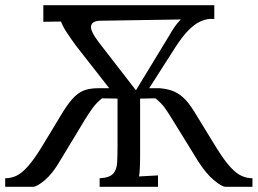

<svg xmlns="http://www.w3.org/2000/svg" viewBox="-30 -720 993 740"><path d="M-10 0V-33Q12 -33 32 -42Q52 -51 75 -76Q98 -101 128 -149L214 -291Q238 -329 258 -348Q278 -367 299.5 -373.5Q321 -380 348 -380H391L262 -545Q243 -571 227.5 -594.5Q212 -618 205 -637L137 -636V-700H796V-647H777Q758 -645 738.5 -635.5Q719 -626 696.5 -603.5Q674 -581 646 -538L545 -380H585Q610 -378 631.5 -371Q653 -364 674 -346Q695 -328 718 -291L805 -149Q835 -101 858 -76Q881 -51 901.5 -42Q922 -33 943 -33V0H840Q825 0 794.5 -25.5Q764 -51 734 -98L634 -260Q620 -283 606 -303Q592 -323 569 -341L510 -340V-119Q510 -92 509 -72.5Q508 -53 506 -40Q524 -41 542.5 -42Q561 -43 579 -44V0H354V-33Q392 -35 406 -50.5Q420 -66 421.5 -93.5Q423 -121 423 -156V-340L363 -341Q341 -323 326.5 -303Q312 -283 298 -260L200 -98Q172 -50 142 -25Q112 0 97 0ZM494 -372 621 -581Q632 -600 642 -615Q652 -630 667 -645L352 -640Q325 -638 321 -620Q317 -602 350 -558Z"/></svg>

Font: Lora
Style: Regular
Weight: 400
Designer: Olga Karpushina, Alexei Vanyashin (Cyrillic)
Foundry: Cyreal
Version: Version 3.005; ttfautohint (v1.8.4.7-5d5b)